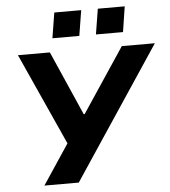

<svg xmlns="http://www.w3.org/2000/svg" viewBox="-60 -969 909 1024"><g transform="rotate(-5 394.5 -457.5)"><path d="M136 0 295 -239 287 -194 56 -705H227L378 -361H383L612 -705H789L320 0ZM480 -779 502 -915H646L625 -779ZM247 -779 269 -915H413L391 -779Z"/></g></svg>

Font: Nunito Sans 6pt ExtraBold
Style: Italic
Weight: 800
Italic angle: -9°
Version: Version 3.101;gftools[0.9.27]